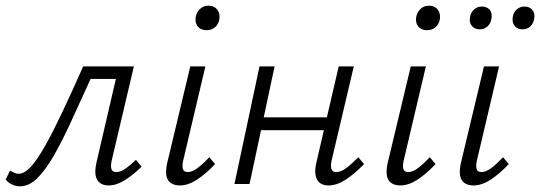

<svg xmlns="http://www.w3.org/2000/svg" viewBox="-38 -646 1896 674"><path d="M32 8Q16 8 2 0.5Q-12 -7 -18 -16L-3 -47Q4 -43 12 -39.5Q20 -36 27 -36Q48 -36 71 -61.5Q94 -87 121.5 -136Q149 -185 182 -255Q215 -325 254 -413H401L392 -369H280Q243 -288 211.5 -219Q180 -150 150.5 -99Q121 -48 92.5 -20Q64 8 32 8ZM343 5Q326 5 314 -3Q302 -11 298 -28.5Q294 -46 301 -77L379 -413H432L354 -82Q350 -64 353 -53Q356 -42 370 -42Q386 -42 404 -55Q422 -68 439 -85L459 -61Q431 -33 401 -14Q371 5 343 5Z M593 5Q575 5 562.5 -3Q550 -11 546.5 -27.5Q543 -44 548 -70L630 -413H683L605 -82Q601 -64 604 -53Q607 -42 621 -42Q637 -42 655.5 -56Q674 -70 697 -94L717 -70Q684 -35 653 -15Q622 5 593 5ZM687 -540Q674 -540 664.5 -546Q655 -552 651 -562.5Q647 -573 649 -586Q652 -603 664 -614.5Q676 -626 694 -626Q708 -626 717 -619.5Q726 -613 730 -602.5Q734 -592 732 -578Q729 -561 717 -550.5Q705 -540 687 -540Z M1115 5Q1098 5 1086 -3Q1074 -11 1070 -29.5Q1066 -48 1073 -77L1151 -413H1204L1126 -82Q1122 -64 1125.5 -53Q1129 -42 1142 -42Q1159 -42 1177.5 -56Q1196 -70 1220 -94L1240 -70Q1206 -35 1175 -15Q1144 5 1115 5ZM785 0 873 -413H926L838 0ZM849 -189 859 -234H1140L1130 -189Z M1367 5Q1349 5 1336.5 -3Q1324 -11 1320.5 -27.5Q1317 -44 1322 -70L1404 -413H1457L1379 -82Q1375 -64 1378 -53Q1381 -42 1395 -42Q1411 -42 1429.5 -56Q1448 -70 1471 -94L1491 -70Q1458 -35 1427 -15Q1396 5 1367 5ZM1461 -540Q1448 -540 1438.5 -546Q1429 -552 1425 -562.5Q1421 -573 1423 -586Q1426 -603 1438 -614.5Q1450 -626 1468 -626Q1482 -626 1491 -619.5Q1500 -613 1504 -602.5Q1508 -592 1506 -578Q1503 -561 1491 -550.5Q1479 -540 1461 -540Z M1624 5Q1606 5 1593.5 -3Q1581 -11 1577.5 -27.5Q1574 -44 1579 -70L1661 -413H1714L1636 -82Q1632 -64 1635 -53Q1638 -42 1652 -42Q1668 -42 1686.5 -56Q1705 -70 1728 -94L1748 -70Q1715 -35 1684 -15Q1653 5 1624 5ZM1646 -543Q1628 -543 1618 -555.5Q1608 -568 1612 -586Q1614 -601 1625.5 -612Q1637 -623 1653 -623Q1672 -623 1681.5 -611Q1691 -599 1687 -579Q1684 -563 1673 -553Q1662 -543 1646 -543ZM1796 -543Q1778 -543 1768.5 -555Q1759 -567 1762 -586Q1765 -604 1776.5 -613.5Q1788 -623 1803 -623Q1822 -623 1831.5 -610.5Q1841 -598 1837 -579Q1834 -563 1823.5 -553Q1813 -543 1796 -543Z"/></svg>

Font: Ysabeau Office Light
Style: Italic
Weight: 300
Italic angle: -12°
Designer: Christian Thalmann (Catharsis Fonts)
Version: Version 2.001;gftools[0.9.30]; featfreeze: tnum,lnum,ss02